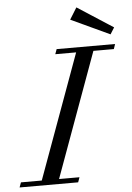

<svg xmlns="http://www.w3.org/2000/svg" viewBox="-104 -902 649 946"><g transform="rotate(-5 220.5 -429.5)"><path d="M466.3 -712.4 274.4 -801.8 310.1 -859.4 486.8 -745.1ZM-45.9 0 -37.1 -24.4H65.9L289.6 -638.7H186.5L195.3 -663.1H484.4L476.1 -638.7H375L151.4 -24.4H252.4L243.7 0Z"/></g></svg>

Font: Elstob 18pt
Style: Italic
Weight: 400
Italic angle: -20°
Designer: Peter S. Baker
Version: Version 1.015